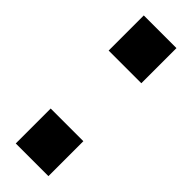

<svg xmlns="http://www.w3.org/2000/svg" viewBox="-10 -850 349 349"><g transform="rotate(-45 164.5 -676.0)"><path d="M0 -633.8V-717.8H89.8V-633.8ZM238.8 -633.8V-717.8H329.1V-633.8Z"/></g></svg>

Font: Archivo Expanded Light
Style: Regular
Weight: 300
Width: 7
Designer: Hector Gatti
Foundry: Omnibus-Type
Version: Version 2.001